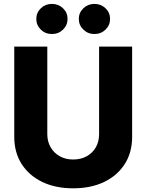

<svg xmlns="http://www.w3.org/2000/svg" viewBox="-20 -970 762 999"><path d="M360.8 9.8Q268.6 9.8 199.7 -23.4Q130.9 -56.6 92.5 -116.7Q54.2 -176.8 54.2 -257.8V-727.5H226.1V-272Q226.1 -233.9 243.2 -204.1Q260.3 -174.3 290.5 -157.2Q320.8 -140.1 360.8 -140.1Q401.4 -140.1 431.6 -157.2Q461.9 -174.3 478.8 -203.9Q495.6 -233.4 495.6 -272V-727.5H667.5V-257.8Q667.5 -176.8 629.2 -116.7Q590.8 -56.6 522 -23.4Q453.1 9.8 360.8 9.8ZM471.2 -793Q437.5 -793 413.8 -815.9Q390.1 -838.9 390.1 -871.6Q390.1 -904.3 413.8 -927Q437.5 -949.7 471.2 -949.7Q505.4 -949.7 529.1 -927Q552.7 -904.3 552.7 -871.6Q552.7 -838.9 529.1 -815.9Q505.4 -793 471.2 -793ZM250 -793Q215.8 -793 192.4 -815.9Q168.9 -838.9 168.9 -871.6Q168.9 -904.3 192.6 -927Q216.3 -949.7 250 -949.7Q284.2 -949.7 307.9 -927Q331.5 -904.3 331.5 -871.6Q331.5 -838.9 307.9 -815.9Q284.2 -793 250 -793Z"/></svg>

Font: Inter 18pt ExtraBold
Style: Regular
Weight: 800
Designer: Rasmus Andersson
Foundry: rsms
Version: Version 4.001;git-66647c0bb